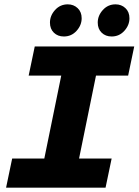

<svg xmlns="http://www.w3.org/2000/svg" viewBox="-20 -864 640 884"><path d="M8 0 36 -134H184L262 -516H112L140 -650H598L570 -516H422L344 -134H494L466 0ZM274 -696Q246 -696 228 -713.5Q210 -731 210 -760Q210 -792 233.5 -818Q257 -844 292 -844Q319 -844 337.5 -826.5Q356 -809 356 -780Q356 -748 332.5 -722Q309 -696 274 -696ZM494 -696Q466 -696 448 -713.5Q430 -731 430 -760Q430 -792 453.5 -818Q477 -844 512 -844Q539 -844 557.5 -826.5Q576 -809 576 -780Q576 -748 552.5 -722Q529 -696 494 -696Z"/></svg>

Font: TypoPRO Source Code Pro
Style: Italic
Weight: 900
Italic angle: -11°
Monospace: yes
Designer: Paul D. Hunt, Teo Tuominen
Foundry: Adobe Systems Incorporated
Version: Version 1.030;PS 1.0;hotconv 1.0.84;makeotf.lib2.5.63406